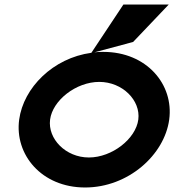

<svg xmlns="http://www.w3.org/2000/svg" viewBox="-20 -820 772 851"><path d="M420 -457C523 -457 604 -375 593 -290C582 -205 477 -122 374 -122C271 -122 191 -205 202 -290C213 -375 317 -457 420 -457ZM570 -634 728 -800H527L385 -586C215 -563 84 -431 65 -290C44 -135 164 11 357 11C549 11 709 -134 730 -290C751 -446 630 -590 438 -590C424 -590 411 -590 398 -588Z"/></svg>

Font: Charger
Style: HemiRT
Weight: 900
Designer: Jasper
Foundry: Cannot Into Space Fonts
Version: Version 0.99